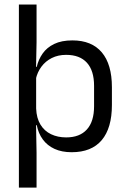

<svg xmlns="http://www.w3.org/2000/svg" viewBox="-20 -683 577 875"><path d="M306.5 10.7Q261.6 10.7 228.5 -4.5Q195.4 -19.7 175.1 -47.5Q154.7 -75.3 147.6 -112.3H120.8L144.7 -188.5Q146.5 -144.6 164.3 -115.3Q182.1 -86 212.5 -71.4Q242.9 -56.8 281.6 -56.8Q343.2 -56.8 375.9 -93Q408.7 -129.1 408.7 -198.7V-292Q408.7 -361 376.2 -397Q343.7 -433 281.3 -433Q244.7 -433 216 -418.6Q187.4 -404.2 168.8 -379.2Q150.2 -354.2 143.1 -321.8L123.1 -378.4H147.4Q155.2 -411.9 174.4 -439.2Q193.6 -466.5 227 -482.7Q260.4 -498.9 310 -498.9Q397.9 -498.9 444 -444.3Q490 -389.7 490 -285.4V-204.6Q490 -99.5 443.7 -44.4Q397.3 10.7 306.5 10.7ZM66.1 172V-662.5H146.6V-490.4L144.2 -370.5L144.7 -343.4V-140.7L144.1 -123.4L146.6 13.3V172Z"/></svg>

Font: Anek Odia Medium
Style: Regular
Weight: 500
Designer: Yesha Goshar & Mahesh Sahu (Odia), Yesha Goshar (Latin)
Foundry: Ek Type
Version: Version 1.003